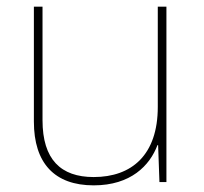

<svg xmlns="http://www.w3.org/2000/svg" viewBox="-20 -548 613 578"><path d="M481 -528H455V-226C455 -82 377 -15 262 -15C163 -15 108 -68 108 -186V-528H82V-182C82 -57 144 10 262 10C374 10 431 -50 454 -111H456L460 0H481Z"/></svg>

Font: Noto Sans Meetei Mayek Thin
Style: Regular
Weight: 100
Designer: Monotype Design Team and Neelakash Kshetrimayum
Foundry: Monotype Imaging Inc.
Version: Version 2.002